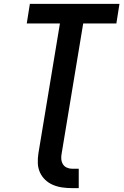

<svg xmlns="http://www.w3.org/2000/svg" viewBox="-20 -755 640 990"><path d="M386 215H351Q326 215 301 211.5Q276 208 253.5 198.5Q231 189 213.5 172.5Q196 156 186 134Q176 112 175 86.5Q174 61 178 36L289 -634H118L134 -735H596L580 -634H409L298 36Q295 50 296 64.5Q297 79 304 91Q311 103 324 109Q337 115 351 115H386Z"/></svg>

Font: Iosevka SS04 Extended Oblique
Style: Bold
Weight: 700
Width: 7
Italic angle: -9°
Monospace: yes
Designer: Belleve Invis
Foundry: Belleve Invis
Version: Version 19.0.0; ttfautohint (v1.8.4)